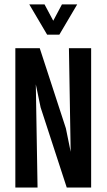

<svg xmlns="http://www.w3.org/2000/svg" viewBox="-20 -841 478 861"><path d="M48.8 -625H158.2L275.4 -265.6L296.9 -160.2L289.1 -625H388.7V0H279.3L162.1 -359.4L140.6 -462.9L148.4 0H48.8ZM326.2 -821.3 246.1 -685.5H191.4L111.3 -821.3H179.7L218.8 -748L257.8 -821.3Z"/></svg>

Font: Sudo Variable
Style: Regular
Weight: 400
Monospace: yes
Designer: Jens Kutilek
Foundry: Jens Kutilek
Version: Version 0.040